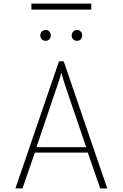

<svg xmlns="http://www.w3.org/2000/svg" viewBox="-20 -1038 676 1058"><path d="M65 0 305 -700H331L571 0H532L464 -197H172L104 0ZM181 -227H455L353 -526Q350.5 -533 343.5 -554.2Q336.5 -575.5 329 -599Q321.5 -622.5 318 -637Q314.5 -622.5 306.8 -599Q299 -575.5 291.8 -554.2Q284.5 -533 282 -526ZM404 -813Q392 -813 383.5 -821.5Q375 -830 375 -842Q375 -855 383.5 -864Q392 -873 404 -873Q417 -873 425 -864Q433 -855 433 -842Q433 -830 425 -821.5Q417 -813 404 -813ZM231 -813Q219 -813 210.5 -821.5Q202 -830 202 -842Q202 -855 210.5 -864Q219 -873 231 -873Q244 -873 252 -864Q260 -855 260 -842Q260 -830 252 -821.5Q244 -813 231 -813ZM153 -985V-1018H483V-985Z"/></svg>

Font: Overpass Thin
Style: Regular
Weight: 250
Designer: Delve Withrington, Dave Bailey, Thomas Jockin
Foundry: Delve Fonts LLC
Version: Version 4.000